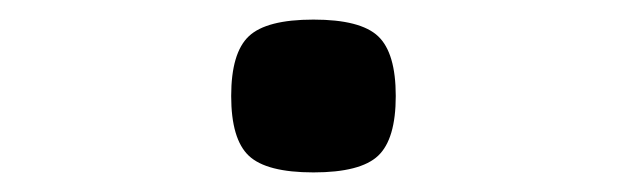

<svg xmlns="http://www.w3.org/2000/svg" viewBox="-20 -498 640 196"><path d="M300 -322Q252 -322 234 -339Q216 -356 216 -400Q216 -444 234 -461Q252 -478 300 -478Q348 -478 366 -461Q384 -444 384 -400Q384 -356 366 -339Q348 -322 300 -322Z"/></svg>

Font: Victor Mono Thin
Style: Bold
Weight: 700
Monospace: yes
Version: Version 1.561;gftools[0.9.30]